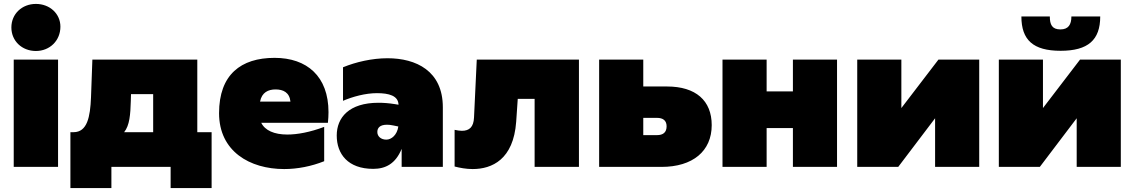

<svg xmlns="http://www.w3.org/2000/svg" viewBox="-20 -851 5785 979"><path d="M50 0H276V-547H50ZM163 -591C234 -591 288 -644 288 -715C288 -781 234 -831 163 -831C92 -831 38 -780 38 -711C38 -642 92 -591 163 -591Z M339 108H548V0H850V108H1059V-177H986V-547H451L444 -354C440 -255 425 -177 355 -177H339ZM613 -177C641 -212 645 -266 647 -337L648 -371H761V-177Z M1429 11C1497 11 1568 -3 1633 -29V-204C1561 -177 1497 -165 1445 -165C1378 -165 1331 -186 1312 -225H1652C1654 -244 1655 -262 1655 -279C1655 -462 1545 -556 1380 -556C1208 -556 1097 -470 1097 -274C1097 -79 1254 11 1429 11ZM1461 -333H1306C1315 -380 1348 -395 1385 -395C1424 -395 1456 -380 1461 -333Z M2028 0H2238V-304C2238 -490 2101 -554 1956 -554C1877 -554 1795 -535 1729 -508V-337C1778 -358 1843 -376 1902 -376C1963 -376 2011 -363 2012 -317L1994 -320C1963 -325 1935 -327 1910 -327C1759 -327 1697 -251 1697 -160C1697 -66 1754 10 1883 10C1946 10 1997 -16 2028 -92ZM1904 -178C1904 -198 1916 -215 1953 -215C1962 -215 1974 -214 1987 -211L2011 -206C2005 -163 1976 -139 1950 -139C1923 -139 1904 -155 1904 -178Z M2706 0H2932V-547H2411L2397 -252C2395 -203 2373 -184 2335 -184C2324 -184 2312 -186 2298 -189V-2C2325 5 2357 11 2390 11C2489 11 2598 -38 2612 -230L2620 -347H2706Z M3035 0H3353C3512 0 3609 -80 3609 -213C3609 -338 3528 -410 3381 -410H3260V-547H3035ZM3330 -162H3260V-250H3330C3360 -250 3379 -237 3379 -207C3379 -175 3360 -162 3330 -162Z M3664 0H3889V-198H4023V0H4248V-547H4023V-385H3889V-547H3664Z M4351 0H4560L4748 -248V0H4973V-547H4765L4576 -300V-547H4351Z M5073 0H5282L5470 -248V0H5695V-547H5487L5298 -300V-547H5073ZM5388 -592C5528 -592 5590 -647 5590 -767H5443C5443 -726 5428 -701 5387 -701C5344 -701 5333 -726 5333 -767H5188C5188 -647 5248 -592 5388 -592Z"/></svg>

Font: Chess Sans Black
Style: Regular
Weight: 900
Designer: Wolf Bōese
Foundry: Wolf Bōese
Version: Version 7.223;Glyphs 3.3 (3306)